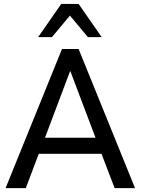

<svg xmlns="http://www.w3.org/2000/svg" viewBox="-20 -972 727 992"><path d="M113.3 0 180.2 -177.2H504.4L572.3 0H677.7L386.2 -718.8H300.3L8.8 0ZM343.8 -603.5 473.6 -260.3H212.4L341.8 -603.5ZM248.5 -780.3 341.3 -891.6 434.1 -780.3H505.4L386.2 -951.7H296.4L177.2 -780.3Z"/></svg>

Font: Winston
Style: Regular
Weight: 400
Designer: Vernon Adams, Kim Jin-seong, David Berlow, Cristiano Sobral
Foundry: The Winston Project Authors
Version: Version 3.004